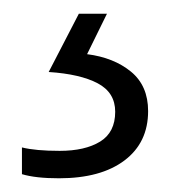

<svg xmlns="http://www.w3.org/2000/svg" viewBox="-20 -20 249 280"><path d="M196 142Q196 188 161.5 214Q127 240 66 240Q32 240 12 234V195Q32 200 67 200Q104 200 126 186.5Q148 173 148 143Q148 115 122.5 101.5Q97 88 51 85L95 0H136L107 59Q146 64 171 84.5Q196 105 196 142Z"/></svg>

Font: RS Noto Sans Light
Style: Regular
Weight: 300
Designer: Monotype Design Team
Foundry: Monotype Imaging Inc.
Version: Version 3.10